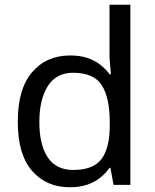

<svg xmlns="http://www.w3.org/2000/svg" viewBox="-20 -780 655 810"><path d="M275 10Q175 10 115 -59.5Q55 -129 55 -267Q55 -405 115.5 -475.5Q176 -546 276 -546Q318 -546 349 -535.5Q380 -525 403 -507Q426 -489 442 -467H448Q447 -480 444.5 -505.5Q442 -531 442 -546V-760H530V0H459L446 -72H442Q426 -49 403 -30.5Q380 -12 348.5 -1Q317 10 275 10ZM289 -63Q374 -63 408.5 -109.5Q443 -156 443 -250V-266Q443 -366 410 -419.5Q377 -473 288 -473Q217 -473 181.5 -416.5Q146 -360 146 -265Q146 -169 181.5 -116Q217 -63 289 -63Z"/></svg>

Font: usinhala85
Style: Book
Weight: 400
Designer: Jelle Bosma - Monotype Design Team
Foundry: Monotype Imaging Inc.
Version: Version 2.003